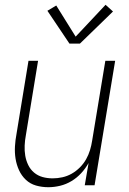

<svg xmlns="http://www.w3.org/2000/svg" viewBox="-20 -774 540 802"><path d="M182 8Q155 8 130.5 1Q106 -6 88 -23Q70 -40 59.5 -63Q49 -86 45 -111Q41 -136 42.5 -162.5Q44 -189 49 -215L99 -520H139L88 -209Q84 -188 83 -166Q82 -144 85.5 -123.5Q89 -103 98 -84.5Q107 -66 122.5 -53Q138 -40 158 -34.5Q178 -29 200 -29Q220 -29 240.5 -33.5Q261 -38 279.5 -48.5Q298 -59 313.5 -74.5Q329 -90 339.5 -108.5Q350 -127 356 -147Q362 -167 365 -187L420 -520H461L375 0H334L350 -93Q337 -70 319 -50.5Q301 -31 278.5 -17.5Q256 -4 231 2Q206 8 182 8ZM270 -592 178 -729 215 -751 296 -621 421 -754 452 -726 314 -592Z"/></svg>

Font: Iosevka SS04 XLt Obl
Style: Regular
Weight: 200
Italic angle: -9°
Monospace: yes
Designer: Belleve Invis
Foundry: Belleve Invis
Version: Version 19.0.0; ttfautohint (v1.8.4)